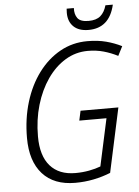

<svg xmlns="http://www.w3.org/2000/svg" viewBox="-60 -949 727 1006"><g transform="rotate(-5 303.0 -446.5)"><path d="M295 10Q183 10 123 -57Q63 -124 63 -246Q63 -347 89.5 -434Q116 -521 164.5 -586Q213 -651 278.5 -687.5Q344 -724 422 -724Q477 -724 520.5 -712.5Q564 -701 602 -682L577 -633Q542 -651 503.5 -662Q465 -673 420 -673Q356 -673 301.5 -640Q247 -607 206.5 -548.5Q166 -490 143.5 -413.5Q121 -337 121 -249Q121 -147 167.5 -94Q214 -41 300 -41Q338 -41 372.5 -47.5Q407 -54 433 -64L487 -313H344L355 -364H554L481 -26Q439 -9 392 0.5Q345 10 295 10ZM434 -782Q383 -782 355.5 -808.5Q328 -835 328 -881Q328 -894 329 -903H367Q365 -871 380 -850Q395 -829 438 -829Q479 -829 501 -848Q523 -867 533 -903H572Q544 -782 434 -782Z"/></g></svg>

Font: Noto Sans SemiCondensed Light
Style: Italic
Weight: 300
Width: 4
Italic angle: -12°
Designer: Monotype Design Team
Foundry: Monotype Imaging Inc.
Version: Version 2.013; ttfautohint (v1.8.4.7-5d5b)